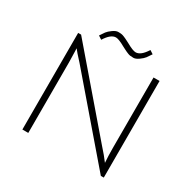

<svg xmlns="http://www.w3.org/2000/svg" viewBox="-185 -1047 1245 1241"><g transform="rotate(30 437.5 -426.5)"><path d="M174 -608 176 -526V0H132V-721H154L628 -169Q674 -118 702 -80Q698 -128 698 -188V-715H743V6H721L237 -557Q187 -611 173 -630ZM359 -818Q321 -818 283 -757L257 -774Q271 -796 281.5 -810Q292 -824 314.5 -840Q337 -856 353.5 -856Q370 -856 379 -854.5Q388 -853 398.5 -848.5Q409 -844 413.5 -842Q418 -840 431.5 -833Q445 -826 447 -825Q495 -798 516 -798Q554 -798 592 -859L618 -842Q604 -820 593.5 -806Q583 -792 560.5 -776Q538 -760 521.5 -760Q505 -760 496 -761.5Q487 -763 476.5 -767.5Q466 -772 461.5 -774Q457 -776 443.5 -783Q430 -790 428 -791Q380 -818 359 -818Z"/></g></svg>

Font: Julius Sans One
Style: Regular
Weight: 400
Designer: Luciano Vergara
Foundry: LatinoType
Version: Version 1.001